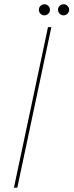

<svg xmlns="http://www.w3.org/2000/svg" viewBox="-20 -862 338 882"><path d="M44 0 200.5 -737.5H216L59.5 0ZM184 -791.5Q173.5 -791.5 166 -799Q158.5 -806.5 158.5 -817Q158.5 -827.5 166 -835Q173.5 -842.5 184 -842.5Q194.5 -842.5 202 -835Q209.5 -827.5 209.5 -817Q209.5 -806.5 202 -799Q194.5 -791.5 184 -791.5ZM272 -791.5Q261.5 -791.5 254 -799Q246.5 -806.5 246.5 -817Q246.5 -827.5 254 -835Q261.5 -842.5 272 -842.5Q282.5 -842.5 290 -835Q297.5 -827.5 297.5 -817Q297.5 -806.5 290 -799Q282.5 -791.5 272 -791.5Z"/></svg>

Font: Epilogue Thin
Style: Italic
Weight: 250
Italic angle: -12°
Designer: Tyler Finck
Foundry: Etcetera Type Co
Version: Version 2.112